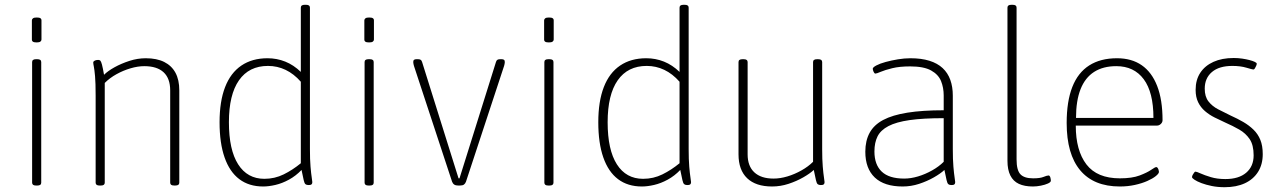

<svg xmlns="http://www.w3.org/2000/svg" viewBox="-20 -772 5348 801"><path d="M130 2Q122 2 118 -1Q114 -4 114 -10V-513Q114 -519 118 -522Q122 -525 130 -525H136Q144 -525 148 -522Q152 -519 152 -513V-10Q152 -4 148 -1Q144 2 136 2ZM133 -595Q122 -595 117.5 -598Q113 -601 113 -607V-687Q113 -692 117.5 -695.5Q122 -699 133 -699Q144 -699 148.5 -696Q153 -693 153 -687V-607Q153 -602 148.5 -598.5Q144 -595 133 -595Z M395 2Q387 2 383 -1Q379 -4 379 -10V-373Q379 -427 376.5 -454.5Q374 -482 371.5 -494Q369 -506 369 -511Q369 -514 371 -516Q373 -518 376 -519.5Q379 -521 383 -521.5Q387 -522 390 -522Q396 -522 399 -518.5Q402 -515 405.5 -502Q409 -489 414 -460Q430 -476 458 -491.5Q486 -507 520 -518Q554 -529 588 -529Q634 -529 665 -513.5Q696 -498 712 -468.5Q728 -439 728 -395V-10Q728 -4 724 -1Q720 2 711 2H707Q698 2 694 -1Q690 -4 690 -10V-395Q690 -445 662.5 -470.5Q635 -496 582 -496Q555 -496 524.5 -487Q494 -478 466 -462.5Q438 -447 417 -426V-10Q417 -4 413 -1Q409 2 401 2Z M1078 6Q1019 6 978.5 -24.5Q938 -55 917 -115Q896 -175 896 -262Q896 -349 919 -408.5Q942 -468 987 -498.5Q1032 -529 1096 -529Q1135 -529 1170 -515Q1205 -501 1235 -472V-740Q1235 -746 1239 -749Q1243 -752 1251 -752H1257Q1265 -752 1269 -749Q1273 -746 1273 -740V-150Q1273 -106 1275.5 -76.5Q1278 -47 1280.5 -31.5Q1283 -16 1283 -12Q1283 -9 1282 -6.5Q1281 -4 1279 -2.5Q1277 -1 1274 -0.5Q1271 0 1267 0Q1259 0 1254.5 -3.5Q1250 -7 1247 -20.5Q1244 -34 1238 -63Q1214 -38 1185.5 -22.5Q1157 -7 1129 -0.5Q1101 6 1078 6ZM1083 -26Q1126 -26 1163.5 -44.5Q1201 -63 1235 -91V-431Q1206 -464 1171.5 -480.5Q1137 -497 1098 -497Q1019 -497 977 -437Q935 -377 935 -262Q935 -147 973.5 -86.5Q1012 -26 1083 -26Z M1517 2Q1509 2 1505 -1Q1501 -4 1501 -10V-513Q1501 -519 1505 -522Q1509 -525 1517 -525H1523Q1531 -525 1535 -522Q1539 -519 1539 -513V-10Q1539 -4 1535 -1Q1531 2 1523 2ZM1520 -595Q1509 -595 1504.5 -598Q1500 -601 1500 -607V-687Q1500 -692 1504.5 -695.5Q1509 -699 1520 -699Q1531 -699 1535.5 -696Q1540 -693 1540 -687V-607Q1540 -602 1535.5 -598.5Q1531 -595 1520 -595Z M1891 2Q1881 2 1875 -2Q1869 -6 1866 -14L1707 -497Q1706 -500 1705 -505Q1704 -510 1704 -513Q1704 -520 1707.5 -522.5Q1711 -525 1717 -525H1724Q1731 -525 1735 -522.5Q1739 -520 1741 -513L1893 -28H1897L2049 -513Q2051 -520 2055 -522.5Q2059 -525 2066 -525H2073Q2079 -525 2082.5 -522.5Q2086 -520 2086 -513Q2086 -510 2085 -505Q2084 -500 2083 -497L1924 -14Q1921 -6 1915.5 -2Q1910 2 1899 2Z M2267 2Q2259 2 2255 -1Q2251 -4 2251 -10V-513Q2251 -519 2255 -522Q2259 -525 2267 -525H2273Q2281 -525 2285 -522Q2289 -519 2289 -513V-10Q2289 -4 2285 -1Q2281 2 2273 2ZM2270 -595Q2259 -595 2254.5 -598Q2250 -601 2250 -607V-687Q2250 -692 2254.5 -695.5Q2259 -699 2270 -699Q2281 -699 2285.5 -696Q2290 -693 2290 -687V-607Q2290 -602 2285.5 -598.5Q2281 -595 2270 -595Z M2658 6Q2599 6 2558.5 -24.5Q2518 -55 2497 -115Q2476 -175 2476 -262Q2476 -349 2499 -408.5Q2522 -468 2567 -498.5Q2612 -529 2676 -529Q2715 -529 2750 -515Q2785 -501 2815 -472V-740Q2815 -746 2819 -749Q2823 -752 2831 -752H2837Q2845 -752 2849 -749Q2853 -746 2853 -740V-150Q2853 -106 2855.5 -76.5Q2858 -47 2860.5 -31.5Q2863 -16 2863 -12Q2863 -9 2862 -6.5Q2861 -4 2859 -2.5Q2857 -1 2854 -0.5Q2851 0 2847 0Q2839 0 2834.5 -3.5Q2830 -7 2827 -20.5Q2824 -34 2818 -63Q2794 -38 2765.5 -22.5Q2737 -7 2709 -0.5Q2681 6 2658 6ZM2663 -26Q2706 -26 2743.5 -44.5Q2781 -63 2815 -91V-431Q2786 -464 2751.5 -480.5Q2717 -497 2678 -497Q2599 -497 2557 -437Q2515 -377 2515 -262Q2515 -147 2553.5 -86.5Q2592 -26 2663 -26Z M3201 6Q3133 6 3097 -28.5Q3061 -63 3061 -128V-513Q3061 -519 3065 -522Q3069 -525 3078 -525H3082Q3091 -525 3095 -522Q3099 -519 3099 -513V-128Q3099 -79 3127 -53Q3155 -27 3207 -27Q3235 -27 3265 -36Q3295 -45 3323.5 -61Q3352 -77 3372 -97V-513Q3372 -519 3376 -522Q3380 -525 3389 -525H3393Q3402 -525 3406 -522Q3410 -519 3410 -513V-150Q3410 -106 3412.5 -76.5Q3415 -47 3417.5 -31.5Q3420 -16 3420 -12Q3420 -9 3419 -6.5Q3418 -4 3416 -2.5Q3414 -1 3411 -0.5Q3408 0 3404 0Q3396 0 3391.5 -3.5Q3387 -7 3384 -20.5Q3381 -34 3375 -63Q3359 -48 3331 -32Q3303 -16 3269.5 -5Q3236 6 3201 6Z M3746 6Q3669 6 3629.5 -31.5Q3590 -69 3590 -139Q3590 -185 3608 -218Q3626 -251 3664.5 -271.5Q3703 -292 3765.5 -302Q3828 -312 3917 -312V-374Q3917 -406 3906 -433.5Q3895 -461 3864.5 -478Q3834 -495 3777 -495Q3733 -495 3702.5 -487.5Q3672 -480 3654.5 -472.5Q3637 -465 3632 -465Q3630 -465 3628 -467Q3626 -469 3624.5 -472.5Q3623 -476 3622 -479.5Q3621 -483 3621 -485Q3621 -491 3636 -499Q3651 -507 3675 -513.5Q3699 -520 3726 -524.5Q3753 -529 3778 -529Q3824 -529 3857.5 -518.5Q3891 -508 3912.5 -488Q3934 -468 3944.5 -439Q3955 -410 3955 -373V-150Q3955 -106 3957.5 -76.5Q3960 -47 3962.5 -31.5Q3965 -16 3965 -12Q3965 -9 3964 -6.5Q3963 -4 3961 -2.5Q3959 -1 3956 -0.5Q3953 0 3949 0Q3941 0 3936.5 -3.5Q3932 -7 3929 -20.5Q3926 -34 3920 -63Q3904 -48 3876 -32Q3848 -16 3814.5 -5Q3781 6 3746 6ZM3752 -27Q3780 -27 3810 -36Q3840 -45 3868.5 -61Q3897 -77 3917 -97V-279Q3831 -279 3775 -271Q3719 -263 3686.5 -246Q3654 -229 3641 -203Q3628 -177 3628 -140Q3628 -85 3658.5 -56Q3689 -27 3752 -27Z M4289 6Q4254 6 4230.5 -5Q4207 -16 4195 -40Q4183 -64 4183 -101V-740Q4183 -746 4187 -749Q4191 -752 4199 -752H4205Q4213 -752 4217 -749Q4221 -746 4221 -740V-107Q4221 -62 4237 -45Q4253 -28 4290 -28Q4319 -28 4333.5 -34Q4348 -40 4355 -40Q4357 -40 4359 -37.5Q4361 -35 4362 -31.5Q4363 -28 4363.5 -24.5Q4364 -21 4364 -18Q4364 -12 4352 -6.5Q4340 -1 4322.5 2.5Q4305 6 4289 6Z M4652 6Q4543 6 4486.5 -61.5Q4430 -129 4430 -259Q4430 -349 4453.5 -409Q4477 -469 4524 -499Q4571 -529 4640 -529Q4701 -529 4743 -500Q4785 -471 4807.5 -413.5Q4830 -356 4830 -270Q4830 -265 4827 -260Q4824 -255 4818.5 -251.5Q4813 -248 4807 -248H4468Q4468 -144 4512.5 -86Q4557 -28 4652 -28Q4703 -28 4734.5 -40Q4766 -52 4782.5 -63.5Q4799 -75 4804 -75Q4807 -75 4809.5 -71.5Q4812 -68 4813.5 -63Q4815 -58 4815 -55Q4815 -48 4802 -37.5Q4789 -27 4766.5 -17Q4744 -7 4714.5 -0.5Q4685 6 4652 6ZM4469 -280H4792Q4792 -387 4751.5 -441.5Q4711 -496 4637 -496Q4582 -496 4544.5 -472Q4507 -448 4488 -400Q4469 -352 4469 -280Z M5089 9Q5060 9 5035.5 4Q5011 -1 4992.5 -8Q4974 -15 4963.5 -22Q4953 -29 4953 -33Q4953 -37 4955.5 -42Q4958 -47 4961.5 -51.5Q4965 -56 4967 -56Q4972 -56 4988.5 -48.5Q5005 -41 5031.5 -33Q5058 -25 5092 -25Q5148 -25 5179 -51.5Q5210 -78 5210 -124Q5210 -167 5193.5 -191.5Q5177 -216 5150 -231.5Q5123 -247 5091 -261Q5069 -271 5047 -282Q5025 -293 5007 -308.5Q4989 -324 4978.5 -345.5Q4968 -367 4968 -397Q4968 -439 4987.5 -468.5Q5007 -498 5042.5 -514Q5078 -530 5127 -530Q5145 -530 5162 -527.5Q5179 -525 5192.5 -521.5Q5206 -518 5214.5 -514Q5223 -510 5223 -506Q5223 -503 5220.5 -497Q5218 -491 5215 -486.5Q5212 -482 5209 -482Q5205 -482 5180 -489.5Q5155 -497 5121 -497Q5066 -497 5036 -471.5Q5006 -446 5006 -402Q5006 -369 5021.5 -349Q5037 -329 5062 -316Q5087 -303 5114 -290Q5143 -277 5167 -263Q5191 -249 5209.5 -231Q5228 -213 5238 -188.5Q5248 -164 5248 -129Q5248 -86 5228.5 -55Q5209 -24 5173.5 -7.5Q5138 9 5089 9Z"/></svg>

Font: Asap Thin
Style: Regular
Weight: 250
Designer: Pablo Cosgaya
Foundry: Omnibus-Type
Version: Version 3.001